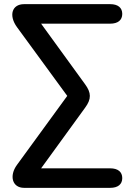

<svg xmlns="http://www.w3.org/2000/svg" viewBox="-20 -725 640 925"><path d="M96 180H511C548 180 569 163 569 133C569 103 548 86 511 86H178L390 -206C421 -248 420 -278 390 -319L178 -611H511C548 -611 569 -628 569 -658C569 -688 548 -705 511 -705H96C37 -705 21 -650 62 -594L304 -263L62 69C23 122 39 180 96 180Z"/></svg>

Font: SN Pro Medium
Style: Regular
Weight: 500
Designer: Tobias Whetton
Foundry: Supernotes
Version: Version 1.003;Glyphs 3.3 (3324)